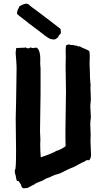

<svg xmlns="http://www.w3.org/2000/svg" viewBox="-20 -979 570 1033"><path d="M59.6 -61.5C59.6 -55.7 59.6 -45.9 64.5 -34.2C66.4 -29.3 66.4 2 79.1 -5.9C84 1 88.9 8.8 93.8 15.6C93.8 24.4 96.7 29.3 105.5 34.2C113.3 34.2 121.1 32.2 128.9 32.2C132.8 29.3 135.7 28.3 139.6 25.4C142.6 25.4 140.6 26.4 153.3 18.6C166 14.6 167 9.8 177.7 4.9C188.5 0 199.2 -2.9 210 -7.8C216.8 -10.7 219.7 -14.6 226.6 -17.6C234.4 -21.5 241.2 -22.5 248 -25.4C256.8 -29.3 264.6 -34.2 275.4 -38.1C284.2 -41 293 -42 301.8 -45.9C318.4 -52.7 334 -62.5 349.6 -69.3C360.4 -74.2 369.1 -77.1 379.9 -82C398.4 -90.8 415 -102.5 433.6 -109.4C438.5 -113.3 443.4 -115.2 448.2 -118.2C449.2 -117.2 453.1 -116.2 460 -117.2C467.8 -124 469.7 -136.7 469.7 -147.5C469.7 -170.9 466.8 -196.3 466.8 -219.7C466.8 -231.4 467.8 -242.2 467.8 -253.9C467.8 -272.5 465.8 -290 465.8 -308.6C465.8 -315.4 465.8 -323.2 466.8 -330.1C467.8 -336.9 468.8 -342.8 468.8 -349.6C468.8 -364.3 466.8 -377 466.8 -389.6L465.8 -408.2C465.8 -419.9 468.8 -431.6 468.8 -444.3C468.8 -463.9 466.8 -483.4 466.8 -502C466.8 -508.8 466.8 -515.6 467.8 -522.5C466.8 -527.3 465.8 -532.2 465.8 -535.2C465.8 -540 465.8 -543.9 464.8 -550.8C463.9 -559.6 463.9 -570.3 463.9 -581.1C463.9 -599.6 461.9 -617.2 461.9 -635.7C461.9 -656.2 464.8 -681.6 460.9 -702.1C460.9 -709 417 -722.7 411.1 -728.5C409.2 -730.5 405.3 -730.5 400.4 -728.5C396.5 -728.5 399.4 -734.4 388.7 -733.4C381.8 -733.4 376 -737.3 369.1 -737.3C365.2 -737.3 362.3 -736.3 358.4 -737.3C355.5 -740.2 353.5 -739.3 345.7 -739.3C344.7 -739.3 341.8 -737.3 335 -734.4C332 -711.9 334 -691.4 334 -668.9C334 -654.3 333 -639.6 333 -625C333 -579.1 335 -534.2 335 -488.3C335 -414.1 332 -342.8 332 -271.5C332 -245.1 332 -218.8 333 -192.4C325.2 -184.6 290 -167 282.2 -167C274.4 -159.2 210.9 -135.7 199.2 -132.8C197.3 -157.2 196.3 -180.7 196.3 -205.1C196.3 -212.9 197.3 -220.7 197.3 -228.5C197.3 -243.2 195.3 -256.8 195.3 -271.5C195.3 -338.9 198.2 -408.2 198.2 -475.6C198.2 -520.5 198.2 -565.4 198.2 -610.4C198.2 -619.1 196.3 -627.9 196.3 -635.7C196.3 -655.3 201.2 -706.1 177.7 -722.7C172.9 -722.7 167 -721.7 155.3 -720.7C148.4 -720.7 151.4 -721.7 144.5 -724.6C140.6 -720.7 136.7 -718.8 131.8 -718.8C127 -718.8 123 -720.7 118.2 -723.6C112.3 -720.7 74.2 -722.7 66.4 -719.7C67.4 -710.9 63.5 -704.1 64.5 -689.5C66.4 -662.1 69.3 -635.7 69.3 -609.4C69.3 -545.9 66.4 -483.4 66.4 -419.9C66.4 -393.6 64.5 -368.2 64.5 -341.8C64.5 -286.1 66.4 -231.4 66.4 -172.9C66.4 -143.6 66.4 -97.7 63.5 -72.3C63.5 -68.4 59.6 -68.4 59.6 -61.5ZM72.3 -903.3C92.8 -884.8 115.2 -871.1 135.7 -852.5C147.5 -845.7 155.3 -836.9 166 -830.1C181.6 -820.3 230.5 -778.3 243.2 -773.4C250 -768.6 259.8 -766.6 274.4 -766.6C279.3 -770.5 285.2 -771.5 290 -775.4C291 -780.3 294.9 -781.2 297.9 -790C298.8 -793 299.8 -788.1 307.6 -800.8C307.6 -805.7 307.6 -820.3 304.7 -824.2C260.7 -858.4 218.8 -890.6 172.9 -924.8C161.1 -933.6 148.4 -941.4 132.8 -956.1L131.8 -957C128.9 -958 126 -959 121.1 -959C112.3 -959 100.6 -954.1 85 -945.3C82 -936.5 68.4 -919.9 72.3 -903.3Z"/></svg>

Font: Caesar Dressing Cyrillic
Style: Regular
Weight: 400
Designer: Dathan Boardman
Foundry: Open Window
Version: Version 1.00;July 2, 2020;FontCreator 13.0.0.2642 64-bit